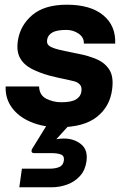

<svg xmlns="http://www.w3.org/2000/svg" viewBox="-20 -528 535 815"><path d="M232 12Q164 12 111.5 -10Q59 -32 30.5 -71Q2 -110 4 -161H146Q147 -124 176.5 -109Q206 -94 240 -94Q283 -94 302.5 -106Q322 -118 325 -137Q329 -158 319.5 -168.5Q310 -179 295 -183Q280 -187 265 -190Q249 -193 225 -198.5Q201 -204 190 -207Q147 -219 114 -236Q81 -253 65 -282Q49 -311 56 -356Q66 -421 117.5 -464.5Q169 -508 264 -508Q364 -508 418 -463.5Q472 -419 469 -343H336Q337 -369 314 -385Q291 -401 262 -401Q221 -401 202 -390Q183 -379 180 -359Q177 -340 191.5 -331.5Q206 -323 231 -317Q241 -315 258 -311Q275 -307 291.5 -304Q308 -301 316 -299Q357 -291 391.5 -276Q426 -261 444.5 -231.5Q463 -202 456 -149Q447 -76 391.5 -32Q336 12 232 12ZM62 267 73 188H190Q215 188 231.5 181Q248 174 251 154Q254 134 239 128Q224 122 199 122H126Q112 122 114 111Q114 107 117 103L183 -4H280L219 63Q236 60 251 60Q294 60 324 84Q354 108 347 157Q342 194 320 218.5Q298 243 266 255Q234 267 199 267Z"/></svg>

Font: Host Grotesk ExtraBold
Style: Italic
Weight: 800
Italic angle: -8°
Designer: Doğukan Karapınar
Foundry: Element Type
Version: Version 1.003; ttfautohint (v1.8.4.7-5d5b)